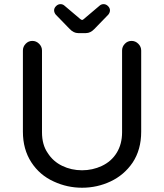

<svg xmlns="http://www.w3.org/2000/svg" viewBox="-20 -882 780 913"><path d="M236.3 -18.6Q168.9 -48.8 128.9 -110.4Q88.9 -171.9 88.9 -255.9V-641.6Q88.9 -660.2 102.1 -673.8Q115.2 -687.5 133.8 -687.5Q152.3 -687.5 166 -673.8Q179.7 -660.2 179.7 -641.6V-252.9Q179.7 -193.4 207 -154.3Q232.4 -114.3 275.9 -93.3Q319.3 -72.3 370.1 -72.3Q419.9 -72.3 463.9 -92.8Q509.8 -114.3 535.2 -155.8Q560.5 -197.3 560.5 -252.9V-641.6Q560.5 -660.2 573.7 -673.8Q586.9 -687.5 605.5 -687.5Q624 -687.5 637.7 -673.8Q651.4 -660.2 651.4 -641.6V-255.9Q651.4 -169.9 610.4 -108.4Q570.3 -49.8 506.3 -19.5Q442.4 10.7 370.1 10.7Q299.8 10.7 236.3 -18.6ZM311.5 -744.1 245.1 -812.5Q237.3 -822.3 237.3 -833Q237.3 -843.8 246.6 -853Q255.9 -862.3 267.6 -862.3Q278.3 -862.3 286.1 -855.5L362.3 -791Q368.2 -787.1 370.1 -787.1Q374 -787.1 377.9 -791L454.1 -855.5Q461.9 -862.3 472.7 -862.3Q484.4 -862.3 493.7 -853Q502.9 -843.8 502.9 -833Q502.9 -822.3 495.1 -812.5L428.7 -744.1Q410.2 -724.6 388.7 -724.6H351.6Q330.1 -724.6 311.5 -744.1Z"/></svg>

Font: jf-openhuninn-2.1
Style: Regular
Weight: 400
Designer: [Kosugi Maru]
Designed by MOTOYA      

[Varela Round]
Joe Prince (Latin component); Avraham Cornfeld (Hebrew component)
Foundry: justfont Co., Ltd.
Version: 2.1